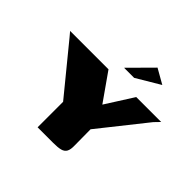

<svg xmlns="http://www.w3.org/2000/svg" viewBox="-164 -805 969 969"><g transform="rotate(45 321.0 -320.5)"><path d="M224 0V-182L17 -435L-4 -460H270L374 -312L468 -460H646L618 -431L420 -182L421 -69Q422 -39 414 -24.5Q406 -10 387.5 -5Q369 0 335 0ZM320 -521 439 -641 518 -596 392 -521Z"/></g></svg>

Font: Genos ExtraBold
Style: Regular
Weight: 800
Designer: Robert E. Leuschke
Foundry: Robert E. Leuschke
Version: Version 1.010